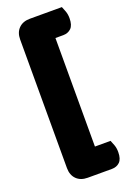

<svg xmlns="http://www.w3.org/2000/svg" viewBox="-152 -717 608 901"><g transform="rotate(-20 151.5 -266.0)"><path d="M46 -587Q46 -622 66.5 -642.5Q87 -663 122 -663H282Q287 -652 292.5 -636.5Q298 -621 298 -602Q298 -567 282.5 -552Q267 -537 243 -537H204V5H282Q287 16 292.5 31.5Q298 47 298 66Q298 101 282.5 116Q267 131 243 131H122Q87 131 66.5 110.5Q46 90 46 55Z"/></g></svg>

Font: Baloo Paaji
Style: Regular
Weight: 400
Designer: Shuchita Grover and Ek Type
Foundry: Ek Type
Version: Version 1.007;PS 1.000;hotconv 1.0.88;makeotf.lib2.5.647800